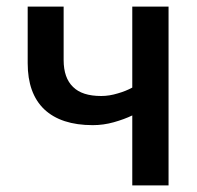

<svg xmlns="http://www.w3.org/2000/svg" viewBox="-20 -559 595 579"><path d="M488.3 0Q488.3 -134.8 488.3 -539.1Q460.9 -539.1 378.9 -539.1Q378.9 -477.5 378.9 -294.9Q359.4 -284.2 335 -277.3Q309.6 -269.5 285.2 -269.5Q227.5 -269.5 200.2 -296.9Q171.9 -324.2 171.9 -377.9Q171.9 -431.6 171.9 -539.1Q144.5 -539.1 63.5 -539.1Q63.5 -496.1 63.5 -368.2Q63.5 -277.3 113.3 -229.5Q164.1 -181.6 259.8 -181.6Q292 -181.6 323.2 -190.4Q354.5 -199.2 378.9 -210.9Q378.9 -140.6 378.9 0Q406.2 0 488.3 0Z"/></svg>

Font: DaxlinePro-Medium
Style: Medium
Weight: 400
Designer: Hans Reichel
Version: Version 7.502; 2006